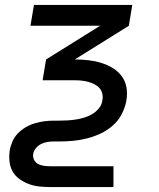

<svg xmlns="http://www.w3.org/2000/svg" viewBox="-20 -550 640 775"><path d="M181 205Q159 205 137 202.5Q115 200 95.5 192.5Q76 185 59 173Q42 161 31.5 143Q21 125 18.5 103Q16 81 19 59Q22 40 30 21.5Q38 3 52 -11.5Q66 -26 84 -36.5Q102 -47 121 -52.5Q140 -58 159 -60.5Q178 -63 197 -63H219Q236 -63 252.5 -64Q269 -65 285.5 -67.5Q302 -70 319 -75Q336 -80 351.5 -89Q367 -98 379 -112.5Q391 -127 393 -144Q393 -144 393 -144Q393 -144 393 -144Q396 -158 393 -171.5Q390 -185 381.5 -194.5Q373 -204 361 -210Q349 -216 336.5 -219.5Q324 -223 310 -224.5Q296 -226 282 -226H152L166 -310L384 -446H103L117 -530H514L500 -446L282 -310Q309 -310 336 -307Q363 -304 387.5 -296.5Q412 -289 434 -276Q456 -263 471 -243Q486 -223 490.5 -197Q495 -171 490 -144H442H490Q490 -144 490 -144Q490 -144 490 -144V-143Q485 -116 471.5 -89.5Q458 -63 435 -43Q412 -23 385 -10.5Q358 2 330 9Q302 16 274.5 18.5Q247 21 219 21H197Q184 21 171.5 23Q159 25 146.5 31Q134 37 125 48Q116 59 114 71Q112 84 117.5 95Q123 106 133 111.5Q143 117 155.5 119Q168 121 181 121H438V205Z"/></svg>

Font: Iosevka Curly Medium Extended
Style: Italic
Weight: 500
Width: 7
Italic angle: -9°
Monospace: yes
Designer: Belleve Invis
Foundry: Belleve Invis
Version: Version 11.1.0; ttfautohint (v1.8.3)